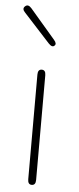

<svg xmlns="http://www.w3.org/2000/svg" viewBox="-57 -844 358 875"><g transform="rotate(5 122.5 -406.5)"><path d="M123 0Q105 0 105 -24V-503Q105 -527 123 -527Q141 -527 141 -503V-24Q141 0 123 0ZM171 -641Q161 -631 144 -649L25 -779Q8 -796 22 -808Q35 -820 51 -802L166 -668Q182 -650 171 -641Z"/></g></svg>

Font: Resource Han Rounded JP ExtraLight
Style: Regular
Weight: 250
Designer: Cyano Hao (round all glyphs); Ryoko NISHIZUKA 西塚涼子 (kana, bopomofo & ideographs); Paul D. Hunt (Latin, Greek & Cyrillic)
Foundry: Cyano Hao
Version: 0.990